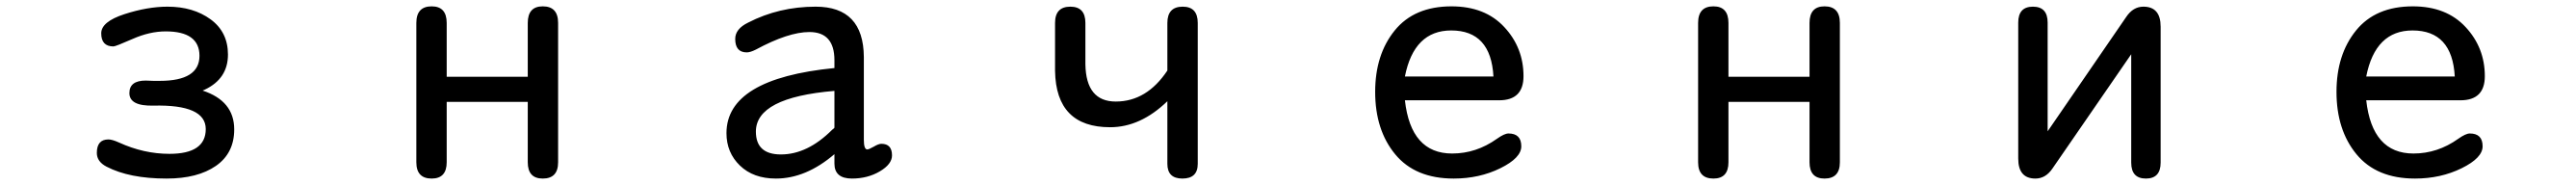

<svg xmlns="http://www.w3.org/2000/svg" viewBox="-20 -554 8040 577"><path d="M612.3 -271.5Q710.9 -239.3 710.9 -150.4Q710.9 -76.2 653.8 -36.6Q596.7 2.9 500 2.9Q383.8 2.9 312.5 -34.2Q282.2 -49.8 282.2 -77.1Q282.2 -119.1 318.4 -119.1Q330.1 -119.1 351.6 -109.4Q428.7 -74.2 508.8 -74.2Q622.1 -74.2 622.1 -151.4Q622.1 -228.5 459 -224.6Q383.8 -222.7 383.8 -263.7Q383.8 -302.7 434.6 -302.7L459 -301.8H478.5Q602.5 -301.8 602.5 -379.9Q602.5 -456.1 497.1 -456.1Q447.3 -456.1 394 -432.6Q340.8 -409.2 334 -409.2Q295.9 -409.2 295.9 -450.2Q295.9 -486.3 368.2 -509.8Q440.4 -533.2 502.9 -533.2Q583 -533.2 637.2 -493.7Q691.4 -454.1 691.4 -383.8Q691.4 -308.6 619.1 -274.4Z M1374 -314.5H1627V-482.4Q1627 -534.2 1673.8 -534.2Q1721.7 -534.2 1721.7 -482.4V-47.9Q1721.7 2.9 1673.8 2.9Q1627 2.9 1627 -47.9V-236.3H1374V-47.9Q1374 2.9 1327.1 2.9Q1279.3 2.9 1279.3 -47.9V-482.4Q1279.3 -534.2 1327.1 -534.2Q1374 -534.2 1374 -482.4Z M2584 -73.2Q2495.1 2.9 2401.4 2.9Q2331.1 2.9 2289.1 -37.6Q2247.1 -78.1 2247.1 -138.7Q2247.1 -308.6 2584 -341.8V-366.2Q2584 -454.1 2505.9 -454.1Q2440.4 -454.1 2338.9 -399.4Q2321.3 -390.6 2310.5 -390.6Q2274.4 -390.6 2274.4 -432.6Q2274.4 -463.9 2314.5 -483.4Q2411.1 -533.2 2525.4 -533.2Q2674.8 -533.2 2675.8 -376V-118.2Q2675.8 -87.9 2686.5 -87.9Q2691.4 -87.9 2707 -96.7Q2721.7 -105.5 2730.5 -105.5Q2763.7 -105.5 2763.7 -69.3Q2763.7 -42 2725.6 -19.5Q2687.5 2.9 2638.7 2.9Q2584 2.9 2584 -43.9ZM2584 -270.5Q2338.9 -250 2338.9 -143.6Q2338.9 -72.3 2417 -72.3Q2500 -72.3 2577.1 -149.4Q2584 -154.3 2584 -156.2Z M3623 -238.3Q3539.1 -157.2 3444.3 -157.2Q3275.4 -157.2 3272.5 -333V-482.4Q3272.5 -533.2 3320.3 -533.2Q3367.2 -533.2 3367.2 -482.4V-353.5Q3369.1 -237.3 3461.9 -237.3Q3558.6 -237.3 3623 -334V-482.4Q3623 -533.2 3670.9 -533.2Q3717.8 -533.2 3717.8 -482.4V-43Q3717.8 2.9 3669.9 2.9Q3623 2.9 3623 -43Z M4364.3 -241.2Q4382.8 -75.2 4511.7 -75.2Q4586.9 -75.2 4651.4 -121.1Q4674.8 -137.7 4687.5 -137.7Q4727.5 -137.7 4727.5 -97.7Q4727.5 -61.5 4662.1 -29.3Q4596.7 2.9 4516.6 2.9Q4396.5 2.9 4334 -72.8Q4271.5 -148.4 4271.5 -267.6Q4271.5 -383.8 4332.5 -459Q4393.6 -534.2 4509.8 -534.2Q4614.3 -534.2 4674.3 -469.7Q4734.4 -405.3 4734.4 -316.4Q4734.4 -241.2 4658.2 -241.2ZM4364.3 -315.4H4640.6Q4632.8 -459 4508.8 -459Q4392.6 -459 4364.3 -315.4Z M5374 -314.5H5627V-482.4Q5627 -534.2 5673.8 -534.2Q5721.7 -534.2 5721.7 -482.4V-47.9Q5721.7 2.9 5673.8 2.9Q5627 2.9 5627 -47.9V-236.3H5374V-47.9Q5374 2.9 5327.1 2.9Q5279.3 2.9 5279.3 -47.9V-482.4Q5279.3 -534.2 5327.1 -534.2Q5374 -534.2 5374 -482.4Z M6630.9 -384.8 6385.7 -29.3Q6364.3 2.9 6332 2.9Q6278.3 2.9 6278.3 -59.6V-483.4Q6278.3 -533.2 6324.2 -533.2Q6370.1 -533.2 6370.1 -483.4V-144.5L6615.2 -501Q6636.7 -533.2 6668.9 -533.2Q6722.7 -533.2 6722.7 -470.7V-46.9Q6722.7 2.9 6676.8 2.9Q6630.9 2.9 6630.9 -46.9Z M7364.3 -241.2Q7382.8 -75.2 7511.7 -75.2Q7586.9 -75.2 7651.4 -121.1Q7674.8 -137.7 7687.5 -137.7Q7727.5 -137.7 7727.5 -97.7Q7727.5 -61.5 7662.1 -29.3Q7596.7 2.9 7516.6 2.9Q7396.5 2.9 7334 -72.8Q7271.5 -148.4 7271.5 -267.6Q7271.5 -383.8 7332.5 -459Q7393.6 -534.2 7509.8 -534.2Q7614.3 -534.2 7674.3 -469.7Q7734.4 -405.3 7734.4 -316.4Q7734.4 -241.2 7658.2 -241.2ZM7364.3 -315.4H7640.6Q7632.8 -459 7508.8 -459Q7392.6 -459 7364.3 -315.4Z"/></svg>

Font: MotoyaLMaru
Style: W3 mono
Weight: 400
Version: Version 1.01